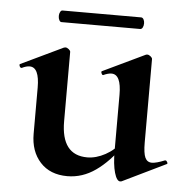

<svg xmlns="http://www.w3.org/2000/svg" viewBox="-44 -554 593 610"><g transform="rotate(5 253.0 -248.5)"><path d="M74 -113V-260Q74 -325 43 -325Q32 -325 18 -318H17Q13 -318 11 -323.5Q9 -329 12 -330L146 -394L151 -395Q156 -395 161.5 -390.5Q167 -386 167 -382V-161Q167 -53 250 -53Q278 -53 307.5 -69Q337 -85 354 -111L360 -99Q324 -47 282 -17.5Q240 12 192 12Q137 12 105.5 -22.5Q74 -57 74 -113ZM456 -54Q470 -54 497 -65H499Q502 -65 504.5 -60Q507 -55 504 -54L366 13Q364 14 361 14Q350 14 342.5 -12Q335 -38 335 -82V-260Q335 -325 304 -325Q293 -325 278 -318H277Q274 -318 272 -323.5Q270 -329 273 -330L407 -394Q409 -395 412 -395Q417 -395 422.5 -390.5Q428 -386 428 -382V-116Q428 -82 434.5 -68Q441 -54 456 -54ZM121 -493Q121 -500 124 -505.5Q127 -511 131 -511H382Q387 -511 390 -505.5Q393 -500 393 -493Q393 -485 390 -479.5Q387 -474 382 -474H131Q127 -474 124 -479.5Q121 -485 121 -493Z"/></g></svg>

Font: Cormorant Garamond
Style: Bold
Weight: 700
Designer: Christian Thalmann (Catharsis Fonts)
Foundry: Catharsis Fonts
Version: Version 4.000